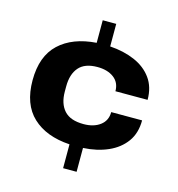

<svg xmlns="http://www.w3.org/2000/svg" viewBox="-116 -842 932 1003"><g transform="rotate(15 350.0 -341.0)"><path d="M316 59V-70Q188 -78 115.5 -146Q43 -214 43 -344Q43 -474 115.5 -542Q188 -610 316 -619V-741H389V-619Q464 -614 523 -588.5Q582 -563 616 -516Q650 -469 650 -400H476Q476 -447 442 -472.5Q408 -498 353 -498Q285 -498 253 -461Q221 -424 221 -358V-330Q221 -265 254 -228Q287 -191 359 -191Q414 -191 448.5 -217Q483 -243 483 -289H650Q650 -220 616 -173Q582 -126 523 -100Q464 -74 389 -70V59Z"/></g></svg>

Font: Archivo SemiExpanded ExtraBold
Style: Regular
Weight: 800
Width: 6
Designer: Hector Gatti
Foundry: Omnibus-Type
Version: Version 2.001; ttfautohint (v1.8.3)